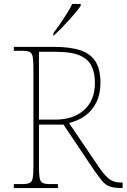

<svg xmlns="http://www.w3.org/2000/svg" viewBox="-20 -951 640 971"><path d="M50 0V-20H93Q118 -20 130 -26Q142 -32 145.5 -51Q149 -70 149 -108V-606Q149 -645 145.5 -663.5Q142 -682 130 -688Q118 -694 93 -694H50V-714H253Q337 -714 388.5 -696Q440 -678 464 -638.5Q488 -599 488 -533Q488 -475 467 -433Q446 -391 410.5 -365.5Q375 -340 329 -329L480 -106Q511 -61 534 -44.5Q557 -28 589 -28H600V0H596Q557 0 535 -8Q513 -16 496.5 -36Q480 -56 456 -90L301 -321H177V-108Q177 -70 180.5 -51Q184 -32 196 -26Q208 -20 233 -20H273V0ZM259 -346Q351 -346 405.5 -395Q460 -444 460 -532Q460 -582 443 -617Q426 -652 383.5 -670.5Q341 -689 264 -689H177V-346ZM250 -784Q265 -803 283 -829Q301 -855 318 -882Q335 -909 345 -931H388V-921Q379 -908 362.5 -888Q346 -868 326 -846Q306 -824 286.5 -804.5Q267 -785 252 -771H250Z"/></svg>

Font: Noto Serif Lao Thin
Style: Regular
Weight: 250
Designer: Monotype Design Team
Foundry: Monotype Imaging Inc.
Version: Version 2.003